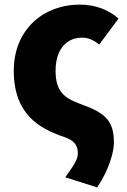

<svg xmlns="http://www.w3.org/2000/svg" viewBox="-20 -603 553 836"><path d="M403 213C454 138 476 59 476 19C476 -77 440 -111 331 -150C259 -176 222 -205 222 -295C222 -382 264 -439 338 -439C363 -439 386 -430 412 -409L496 -522C455 -559 397 -583 327 -583C172 -583 40 -477 40 -295C40 -104 153 -43 258 -7C303 8 319 29 319 66C319 94 295 125 264 169Z"/></svg>

Font: Noto Sans HK Black
Style: Regular
Weight: 900
Designer: Ryoko NISHIZUKA 西塚涼子 (kana, bopomofo & ideographs); Paul D. Hunt (Latin, Greek & Cyrillic); Sandoll Communications 산돌커뮤니
Foundry: Adobe
Version: Version 2.004;hotconv 1.0.118;makeotfexe 2.5.65603